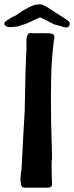

<svg xmlns="http://www.w3.org/2000/svg" viewBox="-55 -858 342 886"><path d="M251 -731Q243 -731 224 -738L197 -745Q180 -752 162 -763L130 -778L84 -757Q65 -747 27 -736Q8 -733 -11 -733Q-22 -733 -28.5 -738Q-35 -743 -35 -749Q-35 -756 -27 -761L-1 -778Q2 -779 12.5 -784Q23 -789 47 -807Q87 -830 99 -833Q108 -837 117 -837Q121 -838 128 -838Q136 -838 142.5 -835.5Q149 -833 155 -829.5Q161 -826 166 -823Q194 -804 212 -793L233 -780Q249 -770 259 -762Q269 -754 267 -746Q263 -731 251 -731ZM142 -705Q164 -705 174 -704Q186 -703 191 -699Q196 -695 196 -688Q196 -683 195 -677Q194 -671 193 -666Q182 -581 181 -491Q180 -465 180 -411L181 -290Q182 -275 182 -259L183 -219Q185 -167 185 -142Q185 -123 184 -119Q183 -115 183 -96L184 -41Q185 -29 185 -11Q186 2 177.5 5.5Q169 9 155 8H64Q49 9 45 1.5Q41 -6 40 -23Q38 -30 42 -60Q46 -88 46 -108Q46 -115 53 -243Q59 -337 59 -346L61 -444L63 -535L65 -589L67 -625V-667Q67 -706 87 -706Q92 -706 95 -705Q108 -704 120.5 -704.5Q133 -705 142 -705Z"/></svg>

Font: Barrio
Style: Regular
Weight: 400
Designer: Pablo Cosgaya & Sergio Jimenez
Foundry: Pablo Cosgaya & Sergio Jimenez
Version: Version 1.005